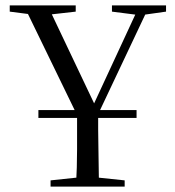

<svg xmlns="http://www.w3.org/2000/svg" viewBox="-20 -690 646 710"><path d="M485 -254V-283H122V-254ZM167 0H441V-23L317 -36H290L167 -23ZM261 0H346Q345 -37 345 -71Q344 -104 344 -138Q343 -172 343 -211V-296H265V-211Q265 -172 265 -138Q264 -104 264 -71Q263 -37 261 0ZM290 -213H317L533 -670H496L324 -299L320 -291H336L156 -670H68ZM16 -647 117 -634H145L260 -647V-670H16ZM394 -647 488 -635H509L594 -647V-670H394Z"/></svg>

Font: Source Serif 4 48pt
Style: Regular
Weight: 400
Designer: Frank Grie√ühammer
Foundry: Adobe Systems Incorporated
Version: Version 4.004;hotconv 1.0.116;makeotfexe 2.5.65601